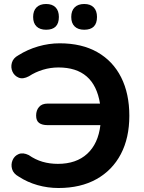

<svg xmlns="http://www.w3.org/2000/svg" viewBox="-20 -932 721 962"><path d="M402 -783Q371 -783 354 -799.5Q337 -816 337 -847Q337 -878 354 -895Q371 -912 402 -912Q433 -912 449.5 -895Q466 -878 466 -847Q466 -783 402 -783ZM211 -783Q180 -783 163 -799.5Q146 -816 146 -847Q146 -878 163 -895Q180 -912 211 -912Q242 -912 258.5 -895Q275 -878 275 -847Q275 -783 211 -783ZM273 10Q219 10 168 -4.5Q117 -19 74 -47Q47 -62 40.5 -85Q34 -108 43 -129.5Q52 -151 73.5 -160Q95 -169 124 -155Q157 -132 193 -121.5Q229 -111 270 -111Q362 -111 417 -161.5Q472 -212 483 -305H219Q191 -305 176 -316Q161 -327 161 -353Q161 -379 175.5 -396Q190 -413 219 -413H481Q452 -594 273 -594Q233 -594 195 -582.5Q157 -571 125 -550Q95 -534 73.5 -543Q52 -552 42.5 -573Q33 -594 39.5 -617.5Q46 -641 72 -655Q118 -684 171.5 -699.5Q225 -715 279 -715Q390 -715 468 -670.5Q546 -626 587 -544.5Q628 -463 628 -352Q628 -241 585.5 -160Q543 -79 463.5 -34.5Q384 10 273 10Z"/></svg>

Font: Chiron GoRound TC SB
Style: Regular
Weight: 500
Designer: Ryoko NISHIZUKA 西塚涼子 (kana, bopomofo & ideographs); Paul D. Hunt (Latin, Greek & Cyrillic); Sandoll Communications 산돌커뮤니
Foundry: Adobe
Version: Version 1.000;hotconv 1.1.1;makeotfexe 2.6.0